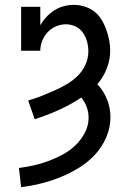

<svg xmlns="http://www.w3.org/2000/svg" viewBox="-20 -548 540 791"><path d="M67 223 58 144Q89 140 120.5 133Q152 126 182 114.5Q212 103 240.5 87.5Q269 72 292 49.5Q315 27 330 -2Q345 -31 345 -63Q345 -86 337 -107.5Q329 -129 315 -146Q271 -117 222.5 -95Q174 -73 123 -57L96 -134Q124 -142 150.5 -152.5Q177 -163 203 -174.5Q229 -186 254 -200.5Q279 -215 299.5 -235Q320 -255 332 -281.5Q344 -308 344 -337Q344 -357 338.5 -377Q333 -397 321.5 -413.5Q310 -430 291 -439Q272 -448 252 -448Q231 -448 211 -439.5Q191 -431 176.5 -415.5Q162 -400 154 -380Q146 -360 146 -339H67V-520H146V-444Q157 -463 171.5 -478.5Q186 -494 204 -505.5Q222 -517 242.5 -522.5Q263 -528 285 -528Q307 -528 329 -521Q351 -514 368.5 -500.5Q386 -487 398 -467.5Q410 -448 417.5 -427Q425 -406 429.5 -384Q434 -362 434 -339Q434 -302 420 -266Q406 -230 381 -201Q407 -174 421 -138.5Q435 -103 435 -65Q435 -23 418 17Q401 57 372 88.5Q343 120 306.5 142.5Q270 165 231 181Q192 197 150.5 207.5Q109 218 67 223Z"/></svg>

Font: Iosevka Curly Slab Medium
Style: Regular
Weight: 500
Monospace: yes
Designer: Belleve Invis
Foundry: Belleve Invis
Version: Version 22.1.2; ttfautohint (v1.8.4)